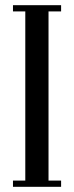

<svg xmlns="http://www.w3.org/2000/svg" viewBox="-20 -720 285 740"><path d="M30 0V-24H77.5V-676H30V-700H215.5V-676H167V-24H215.5V0Z"/></svg>

Font: Imbue 50pt Medium
Style: Regular
Weight: 500
Designer: Tyler Finck
Foundry: Etcetera Type Company
Version: Version 1.102; ttfautohint (v1.8.3)